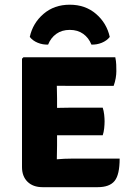

<svg xmlns="http://www.w3.org/2000/svg" viewBox="-20 -794 566 816"><path d="M488.5 -120Q488.5 -51.5 467 -25Q445.5 1.5 395 1.5H161Q120.5 1.5 97 -21.5Q73.5 -44.5 73.5 -84V-544.5L79.5 -550.5H470Q473.5 -534 474 -519Q474.5 -504 474.5 -491Q474.5 -478.5 471.8 -462Q469 -445.5 463 -429H284Q262.5 -429 221.5 -429.5Q221.5 -414.5 222 -403.2Q222.5 -392 222.5 -376.5V-335.5Q263 -336.5 284 -336.5H416.5Q421 -323 422.8 -306.5Q424.5 -290 424.5 -278.5Q424.5 -265.5 422.8 -248.8Q421 -232 416.5 -219H284Q275 -219 258 -219Q241 -219 222.5 -219V-176.5Q222.5 -159 222 -147Q221.5 -135 221.5 -118V-117Q238.5 -118.5 253.2 -119.2Q268 -120 289.5 -120ZM446.5 -637Q434 -621 412.5 -612.2Q391 -603.5 368.5 -604.5Q357 -633.5 333.5 -650.2Q310 -667 276.5 -667Q243 -667 219.5 -650.2Q196 -633.5 184.5 -604.5Q162 -603.5 140.5 -612.2Q119 -621 106.5 -637Q119.5 -696 165 -735Q210.5 -774 276.5 -774Q342.5 -774 388 -735Q433.5 -696 446.5 -637Z"/></svg>

Font: Signika Negative SC
Style: Bold
Weight: 700
Designer: Anna Giedryś
Foundry: Anna Giedryś
Version: Version 2.000; ttfautohint (v1.8.3) -l 8 -r 50 -G 200 -x 9 -